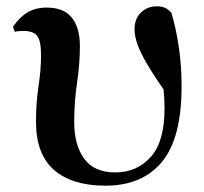

<svg xmlns="http://www.w3.org/2000/svg" viewBox="-20 -572 647 608"><path d="M314 16Q209 16 151.5 -33.5Q94 -83 94 -187Q94 -247 102 -299.5Q110 -352 110 -397Q110 -442 98 -458Q86 -474 54 -474Q46 -474 39.5 -473.5Q33 -473 27 -471L21 -487Q42 -518 67.5 -533Q93 -548 128 -548Q182 -548 207.5 -516Q233 -484 233 -426Q233 -370 224 -310Q215 -250 215 -185Q215 -113 246.5 -69.5Q278 -26 345 -26Q413 -26 457 -74.5Q501 -123 501 -228Q501 -259 497.5 -294.5Q494 -330 488 -362L508 -361L510 -271Q471 -327 448 -365.5Q425 -404 415.5 -431Q406 -458 406 -479Q406 -513 426.5 -532.5Q447 -552 476 -552Q492 -552 503 -547Q514 -542 523 -531Q538 -480 546.5 -421.5Q555 -363 555 -298Q555 -134 492.5 -59Q430 16 314 16Z"/></svg>

Font: Noto Serif TC
Style: Bold
Weight: 700
Designer: Ryoko NISHIZUKA 西塚涼子 (kana & ideographs); Frank Grießhammer (Latin, Greek & Cyrillic); Wenlong ZHANG 张文龙 (bopomofo); San
Foundry: Adobe
Version: Version 2.002-H1;hotconv 1.1.0;makeotfexe 2.6.0